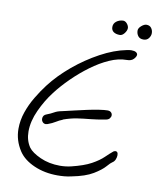

<svg xmlns="http://www.w3.org/2000/svg" viewBox="-87 -804 763 927"><g transform="rotate(10 294.0 -340.5)"><path d="M258 55Q195 55 143.5 32.5Q92 10 67 -27Q50 -53 42 -79.5Q34 -106 34 -134Q34 -176 48 -216.5Q62 -257 84.5 -294.5Q107 -332 130 -362Q173 -418 232 -467Q291 -516 356.5 -551.5Q422 -587 483 -599Q497 -602 506 -602Q521 -602 528.5 -597Q536 -592 536 -585Q536 -576 525 -564Q514 -552 492 -552H491Q451 -552 407 -532.5Q363 -513 319 -480.5Q275 -448 236 -409.5Q197 -371 168 -333Q134 -289 109 -234.5Q84 -180 84 -130Q84 -86 106 -54Q122 -32 165 -12.5Q208 7 262 7Q288 7 315 1Q377 -14 412.5 -33.5Q448 -53 468.5 -73Q489 -93 505 -106Q511 -109 515 -109Q527 -109 527 -91Q527 -81 522.5 -70Q518 -59 508 -53Q501 -49 484 -29.5Q467 -10 430 12.5Q393 35 326 48Q309 52 292 53.5Q275 55 258 55ZM160 -179Q150 -179 144 -186Q138 -193 138 -202Q138 -220 156 -226Q175 -233 189.5 -241.5Q204 -250 225 -254Q225 -254 242.5 -258Q260 -262 287.5 -268.5Q315 -275 345 -281.5Q375 -288 401.5 -292Q428 -296 442 -296Q454 -296 460 -290Q466 -284 466 -276Q466 -268 460 -260.5Q454 -253 441 -251Q399 -243 367 -240Q335 -237 304.5 -232.5Q274 -228 237 -215V-214Q221 -208 206 -198.5Q191 -189 169 -181Q163 -179 160 -179ZM437 -665Q418 -665 406.5 -673Q395 -681 395 -697Q395 -714 408.5 -724.5Q422 -735 441 -736Q452 -736 460.5 -726Q469 -716 470 -705Q470 -692 459.5 -678.5Q449 -665 437 -665ZM553 -663Q535 -663 526.5 -674.5Q518 -686 518 -701Q518 -713 531.5 -724.5Q545 -736 556 -736Q572 -736 580 -725Q588 -714 588 -700Q588 -687 579 -675Q570 -663 553 -663Z"/></g></svg>

Font: Grape Nuts
Style: Regular
Weight: 400
Designer: Robert E. Leuschke
Foundry: Robert E. Leuschke
Version: Version 1.010; ttfautohint (v1.8.3)